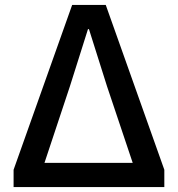

<svg xmlns="http://www.w3.org/2000/svg" viewBox="-20 -757 720 777"><path d="M35 0H645V-70L408 -737H272L35 -70ZM160 -98 263 -408 336 -639H340L413 -408L517 -98Z"/></svg>

Font: DAIFUKU Sans JP Medium
Style: Regular
Weight: 500
Designer: Original font ‘Source Han Sans JP’ : Ryoko NISHIZUKA  (kana, bopomofo & ideographs); Paul D. Hunt (Latin, Greek & Cyrill
Foundry: Daifuku
Version: Version 1.000